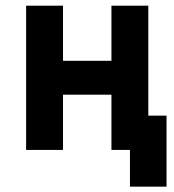

<svg xmlns="http://www.w3.org/2000/svg" viewBox="-20 -538 626 689"><path d="M446.3 131.8V0H379.9V-198.2H206.1V0H73.7V-517.6H206.1V-319.8H379.9V-517.6H512.2V-123H577.6V131.8Z"/></svg>

Font: Cascadia Code NF
Style: Bold
Weight: 700
Monospace: yes
Designer: Aaron Bell
Foundry: Saja Typeworks
Version: Version 2404.023; ttfautohint (v1.8.4)